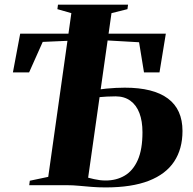

<svg xmlns="http://www.w3.org/2000/svg" viewBox="-20 -789 822 818"><path d="M429.5 9.5Q398.5 9.5 370.5 7.2Q342.5 5 316.5 2.5Q290.5 0 265 0H104.5L107 -19L185.5 -35.5L284 -733L224.5 -750L227 -769H525.5L523 -750L455 -733L355.5 -32Q368.5 -28.5 380.8 -25.8Q393 -23 405.2 -21.5Q417.5 -20 430.5 -20Q476 -20 511.2 -40.8Q546.5 -61.5 566.8 -106.8Q587 -152 587 -225.5Q587 -273 574 -307.2Q561 -341.5 535.2 -360Q509.5 -378.5 472.5 -378.5Q451 -378.5 435 -377.5Q419 -376.5 408 -375.5Q397 -374.5 391 -373.5L392.5 -406.5Q412.5 -409.5 433 -411.5Q453.5 -413.5 473.5 -414.5Q493.5 -415.5 511.5 -415.5Q633.5 -415.5 695.5 -369.2Q757.5 -323 757.5 -231Q757.5 -154.5 722 -100.8Q686.5 -47 614 -18.8Q541.5 9.5 429.5 9.5ZM35 -480.5 66 -645.5H686.5L659.5 -480.5H593.5L572.5 -609L379.5 -620L162 -610.5L104 -480.5Z"/></svg>

Font: Merriweather 144pt ExtraBold
Style: Italic
Weight: 800
Italic angle: -7.8°
Version: Version 2.101